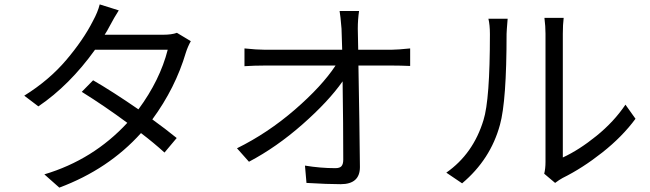

<svg xmlns="http://www.w3.org/2000/svg" viewBox="-20 -814 2970 877"><path d="M405.3 -447.3Q493.2 -396.5 612.3 -314.5Q710.9 -448.2 746.1 -586.9H414.1Q297.9 -424.8 155.3 -328.1L90.8 -377Q204.1 -447.3 282.7 -540Q361.3 -632.8 404.3 -717.8Q426.8 -758.8 435.5 -793.9L522.5 -766.6Q502.9 -736.3 478.5 -690.4Q469.7 -672.9 458 -655.3H724.6Q764.6 -655.3 788.1 -664.1L851.6 -626Q837.9 -601.6 829.1 -574.2Q781.2 -412.1 675.8 -268.6Q735.4 -225.6 787.1 -183.6L731.4 -117.2Q680.7 -163.1 624 -206.1Q475.6 -41 251 43L182.6 -17.6Q405.3 -84 561.5 -252.9Q457 -330.1 353.5 -394.5Z M1620.1 -763.7Q1614.3 -724.6 1614.3 -682.6Q1614.3 -667 1616.2 -586.9H1770.5Q1794.9 -586.9 1853.5 -592.8V-512.7Q1808.6 -514.6 1773.4 -514.6H1617.2Q1622.1 -253.9 1624 -50.8Q1624 27.3 1536.1 27.3Q1475.6 27.3 1379.9 21.5L1373 -57.6Q1443.4 -45.9 1511.7 -45.9Q1532.2 -45.9 1540 -55.2Q1547.9 -64.5 1547.9 -85Q1547.9 -244.1 1544.9 -442.4Q1480.5 -350.6 1361.8 -246.1Q1243.2 -141.6 1117.2 -75.2L1062.5 -136.7Q1203.1 -206.1 1326.7 -313Q1450.2 -419.9 1512.7 -514.6H1187.5Q1142.6 -514.6 1096.7 -511.7V-592.8Q1153.3 -586.9 1186.5 -586.9H1543Q1541 -651.4 1540 -682.6Q1535.2 -742.2 1531.2 -763.7Z M2465.8 -20.5Q2471.7 -43.9 2471.7 -75.2V-660.2Q2471.7 -693.4 2466.8 -732.4H2554.7Q2550.8 -701.2 2550.8 -660.2V-94.7Q2625 -128.9 2704.6 -193.4Q2784.2 -257.8 2836.9 -335.9L2882.8 -271.5Q2822.3 -189.5 2731.4 -117.7Q2640.6 -45.9 2549.8 -1Q2535.2 6.8 2515.6 21.5ZM2018.6 -25.4Q2141.6 -111.3 2188.5 -265.6Q2217.8 -358.4 2217.8 -658.2Q2217.8 -700.2 2210.9 -728.5H2298.8Q2293.9 -669.9 2293.9 -659.2Q2293.9 -352.5 2263.7 -244.1Q2220.7 -85.9 2090.8 23.4Z"/></svg>

Font: Min Sans
Style: Regular
Weight: 400
Designer: Jinseong-Kim, NotoSansCJK, Nunito
Foundry: Jinseong-Kim
Version: Version 1.400;Glyphs 3.1.2 (3151)